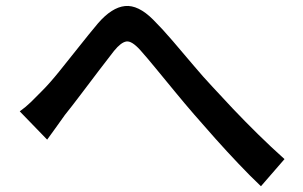

<svg xmlns="http://www.w3.org/2000/svg" viewBox="-20 -668 1040 660"><path d="M47.9 -285.2Q68.4 -299.8 86.2 -317.1Q104 -334.5 125 -356Q150.4 -381.3 183.6 -422.4Q216.8 -463.4 251.7 -507.6Q286.6 -551.8 316.9 -587.9Q364.3 -642.6 409.7 -647.2Q455.1 -651.9 506.8 -600.1Q538.6 -568.4 573.7 -527.3Q608.9 -486.3 644 -444.6Q679.2 -402.8 710 -370.1Q741.2 -335.9 781.2 -293.7Q821.3 -251.5 866.7 -206.8Q912.1 -162.1 958 -121.1L877 -27.8Q839.8 -63 799.6 -105.5Q759.3 -147.9 720.2 -191.7Q681.2 -235.4 647.9 -273.9Q616.2 -310.5 582 -352.1Q547.9 -393.6 516.6 -431.6Q485.4 -469.7 461.9 -496.1Q432.6 -528.3 414.3 -525.4Q396 -522.5 372.1 -493.2Q350.1 -465.3 319.6 -425Q289.1 -384.8 258.1 -343.8Q227.1 -302.7 203.1 -272.9Q187 -250.5 170.9 -227.8Q154.8 -205.1 142.1 -188Z"/></svg>

Font: Source Han Sans CN Medium
Style: Regular
Weight: 500
Designer: Ryoko NISHIZUKA  (kana, bopomofo & ideographs); Paul D. Hunt (Latin, Greek & Cyrillic); Sandoll Communications , Soo-you
Foundry: Adobe
Version: Version 2.004;hotconv 1.0.118;makeotfexe 2.5.65603